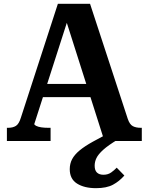

<svg xmlns="http://www.w3.org/2000/svg" viewBox="-20 -736 776 1002"><path d="M191 -298H467L475 -229H179ZM566 -50 595 -8Q545 22 519 45.5Q493 69 483.5 88.5Q474 108 474 129Q474 153 486 164.5Q498 176 520 176Q544 176 561 163.5Q578 151 589 139L629 180Q603 210 569.5 228Q536 246 481 246Q420 246 382 222Q344 198 344 147Q344 118 356.5 94.5Q369 71 395.5 49Q422 27 464.5 3.5Q507 -20 566 -50ZM720 0H525L314 -663L340 -652L159 -89Q159 -84 169 -79Q179 -74 195 -71.5Q211 -69 232 -69H244V0H16V-69H22Q47 -69 63 -79Q79 -89 89 -122L282 -716H450L647 -115Q657 -86 673.5 -77.5Q690 -69 715 -69H720Z"/></svg>

Font: Roboto Serif SemiBold
Style: Regular
Weight: 600
Designer: Greg Gazdowicz
Foundry: Commercial Type
Version: Version 1.008